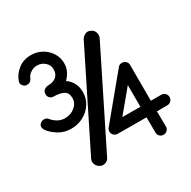

<svg xmlns="http://www.w3.org/2000/svg" viewBox="-180 -932 1158 1167"><g transform="rotate(-30 399.5 -348.5)"><path d="M261.2 -618.2Q261.2 -645.5 238.5 -666Q215.8 -686.5 184.6 -686.5Q160.2 -686.5 139.4 -672.9Q118.7 -659.2 113.3 -644Q107.9 -629.9 98.6 -622.3Q89.4 -614.7 73.2 -614.7Q61 -614.7 50.3 -625Q39.6 -635.3 39.6 -647Q39.6 -654.8 42.5 -662.1Q57.1 -701.7 94 -730.7Q130.9 -759.8 184.6 -759.8Q225.1 -759.8 259.3 -740.7Q293.5 -721.7 314.5 -689.2Q335.4 -656.7 335.4 -615.2Q335.4 -583.5 321.8 -558.3Q308.1 -533.2 290.5 -516.6Q316.4 -499 331.3 -471.7Q346.2 -444.3 346.2 -408.7Q346.2 -362.3 322.5 -326.2Q298.8 -290 260 -269.5Q221.2 -249 175.8 -249Q126.5 -249 88.1 -272.5Q49.8 -295.9 27.8 -326.7Q20.5 -337.9 20.5 -348.6Q20.5 -363.3 32.5 -372.6Q44.4 -381.8 59.1 -381.8Q76.2 -381.8 86.9 -367.2Q99.6 -350.6 122.8 -336.9Q146 -323.2 173.3 -323.2Q213.9 -323.2 243.4 -347.7Q272.9 -372.1 272.9 -407.2Q272.9 -444.8 248 -458.3Q223.1 -471.7 177.7 -472.7Q163.6 -472.7 153.1 -482.4Q142.6 -492.2 142.6 -508.3Q142.6 -528.8 156 -538.1Q169.4 -547.4 183.6 -547.4Q217.3 -547.4 239.3 -564.5Q261.2 -581.5 261.2 -618.2ZM572.3 -706.5Q594.2 -696.8 600.1 -677Q606 -657.2 598.6 -640.6L275.4 9.3Q267.6 28.3 248.8 35.2Q230 42 213.9 34.7Q194.3 25.9 186 7.1Q177.7 -11.7 187 -31.7L510.3 -681.6Q518.6 -697.3 535.9 -706.3Q553.2 -715.3 572.3 -706.5ZM641.6 63Q626 63 615.5 52.7Q605 42.5 605 27.8L604 -80.6L401.9 -81.5Q387.2 -81.5 376.2 -92Q365.2 -102.5 365.2 -117.2Q365.2 -130.4 372.6 -140.6L611.3 -429.2Q621.1 -442.4 639.2 -442.4Q654.8 -442.4 665.8 -432.1Q676.8 -421.9 676.8 -407.2L677.2 -154.8H750.5Q766.1 -154.8 776.6 -144Q787.1 -133.3 787.1 -118.2Q787.1 -102.1 776.4 -91.3Q765.6 -80.6 750 -80.6H677.2L678.2 27.8Q678.2 42.5 667.5 52.7Q656.7 63 641.6 63ZM604 -154.8 603.5 -307.1 477.5 -155.3Z"/></g></svg>

Font: Manjari
Style: Bold
Weight: 700
Designer: Santhosh Thottingal <santhosh.thottingal@gmail.com>
Version: Version 2.000